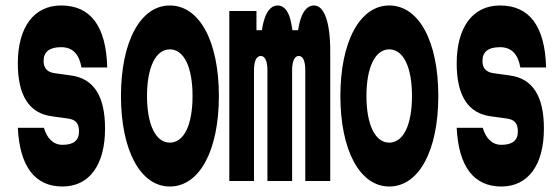

<svg xmlns="http://www.w3.org/2000/svg" viewBox="-20 -660 2040 700"><path d="M45 -194C52 -53 107 20 208 20C305 20 363 -58 363 -191C363 -310 322 -374 238 -385L180 -393C152 -397 139 -411 139 -438C139 -471 160 -488 203 -488C246 -488 269 -461 277 -414H371C367 -565 310 -640 203 -640C103 -640 45 -560 45 -429C45 -312 86 -247 169 -236L227 -228C256 -224 268 -211 268 -180C268 -148 248 -132 208 -132C173 -132 151 -157 140 -194Z M599 20C708 20 778 -112 778 -310C778 -508 708 -640 599 -640C492 -640 421 -508 421 -310C421 -112 492 20 599 20ZM599 -140C548 -140 516 -205 516 -310C516 -415 548 -480 599 -480C651 -480 682 -415 682 -310C682 -205 651 -140 599 -140Z M816 0H906V-404C906 -437 915 -456 931 -456C946 -456 955 -437 955 -404V0H1045V-404C1045 -437 1054 -456 1069 -456C1085 -456 1093 -437 1093 -404V0H1184V-473C1184 -580 1162 -640 1125 -640C1106 -640 1092 -628 1081 -604C1075 -590 1070 -572 1067 -550H1046C1043 -572 1039 -590 1034 -604C1024 -628 1010 -640 993 -640C974 -640 960 -628 949 -604C943 -590 938 -572 935 -550H915V-620H816Z M1399 20C1508 20 1578 -112 1578 -310C1578 -508 1508 -640 1399 -640C1292 -640 1221 -508 1221 -310C1221 -112 1292 20 1399 20ZM1399 -140C1348 -140 1316 -205 1316 -310C1316 -415 1348 -480 1399 -480C1451 -480 1482 -415 1482 -310C1482 -205 1451 -140 1399 -140Z M1645 -194C1652 -53 1707 20 1808 20C1905 20 1963 -58 1963 -191C1963 -310 1922 -374 1838 -385L1780 -393C1752 -397 1739 -411 1739 -438C1739 -471 1760 -488 1803 -488C1846 -488 1869 -461 1877 -414H1971C1967 -565 1910 -640 1803 -640C1703 -640 1645 -560 1645 -429C1645 -312 1686 -247 1769 -236L1827 -228C1856 -224 1868 -211 1868 -180C1868 -148 1848 -132 1808 -132C1773 -132 1751 -157 1740 -194Z"/></svg>

Font: Yard Headline
Style: Regular
Weight: 400
Monospace: yes
Designer: Roman Shamin
Foundry: Evil Martians
Version: Version 1.000